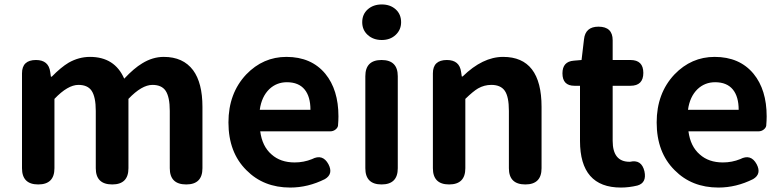

<svg xmlns="http://www.w3.org/2000/svg" viewBox="-20 -830 3512 864"><path d="M152 0Q79 0 79 -73V-280V-500Q79 -560 142 -560Q199 -560 206 -506L209 -485H213Q254 -527 289 -548Q335 -574 385 -574Q496 -574 539 -476Q583 -523 620 -545Q667 -574 717 -574Q804 -574 849 -514Q891 -457 891 -349V-73Q891 0 818 0Q744 0 744 -73V-331Q744 -394 725 -422Q707 -448 666 -448Q618 -448 558 -385V-73Q558 0 485 0Q411 0 411 -73V-331Q411 -394 392 -422Q374 -448 333 -448Q285 -448 225 -385V-73Q225 0 152 0Z M1286 14Q1166 14 1089 -64Q1008 -144 1008 -279Q1008 -410 1088 -495Q1164 -574 1269 -574Q1381 -574 1444 -498Q1503 -426 1503 -306Q1503 -288 1501 -264Q1499 -254 1489 -246.5Q1479 -239 1466 -239H1323H1151Q1160 -171 1202 -135Q1242 -99 1306 -99Q1347 -99 1384 -114Q1432 -139 1458 -91Q1481 -47 1442 -24Q1366 14 1286 14ZM1149 -336H1263H1377Q1377 -395 1351 -427Q1324 -460 1271 -460Q1225 -460 1192 -429Q1157 -395 1149 -336Z M1697 0Q1624 0 1624 -73V-487Q1624 -560 1697 -560Q1770 -560 1770 -487V-280V-73Q1770 0 1697 0ZM1698 -650Q1660 -650 1635 -672.5Q1610 -695 1610 -730Q1610 -766 1635 -788Q1660 -810 1698 -810Q1736 -810 1760.5 -788Q1785 -766 1785 -730Q1785 -696 1760.5 -673Q1736 -650 1698 -650Z M2001 0Q1928 0 1928 -73V-280V-500Q1928 -560 1991 -560Q2048 -560 2055 -506L2058 -486H2062Q2152 -574 2244 -574Q2417 -574 2417 -349V-73Q2417 0 2344 0Q2270 0 2270 -73V-331Q2270 -395 2251.5 -421.5Q2233 -448 2191 -448Q2159 -448 2131 -432Q2109 -419 2074 -385V-73Q2074 0 2001 0Z M2774 14Q2590 14 2590 -196V-444H2565Q2511 -444 2511 -500Q2511 -553 2562 -557L2597 -560L2608 -653Q2614 -710 2673 -710Q2737 -710 2737 -649V-560H2817Q2875 -560 2875 -502Q2875 -444 2817 -444H2737V-320V-196Q2737 -102 2813 -102Q2814 -102 2815 -102Q2867 -114 2880 -59Q2891 -7 2848 5Q2810 14 2774 14Z M3213 14Q3093 14 3016 -64Q2935 -144 2935 -279Q2935 -410 3015 -495Q3091 -574 3196 -574Q3308 -574 3371 -498Q3430 -426 3430 -306Q3430 -288 3428 -264Q3426 -254 3416 -246.5Q3406 -239 3393 -239H3250H3078Q3087 -171 3129 -135Q3169 -99 3233 -99Q3274 -99 3311 -114Q3359 -139 3385 -91Q3408 -47 3369 -24Q3293 14 3213 14ZM3076 -336H3190H3304Q3304 -395 3278 -427Q3251 -460 3198 -460Q3152 -460 3119 -429Q3084 -395 3076 -336Z"/></svg>

Font: GenSenRounded JP B
Style: Regular
Weight: 700
Version: Version 1.501;PS 1;hotconv 16.6.51;makeotf.lib2.5.65220